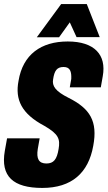

<svg xmlns="http://www.w3.org/2000/svg" viewBox="-40 -926 535 955"><path d="M170.4 8.8C316.4 8.8 399.9 -65.9 423.8 -200.7C446.8 -323.2 407.7 -386.2 300.8 -439.5C235.8 -472.2 218.3 -498 224.1 -531.2C230.5 -574.7 243.2 -592.8 276.4 -592.8C309.6 -592.8 315.9 -569.3 314.5 -533.7L307.1 -491.7H461.4L471.2 -547.4C490.2 -652.8 430.2 -719.7 296.9 -719.7C164.1 -719.7 73.7 -654.8 52.2 -523.9C34.2 -430.7 66.9 -360.4 180.2 -300.3C252.4 -258.8 259.8 -233.9 251.5 -185.1C243.2 -132.8 226.6 -112.8 190.9 -112.8C153.3 -112.8 140.1 -135.7 147.9 -185.1L157.2 -237.8H-4.9L-16.1 -175.3C-38.1 -48.8 25.4 8.8 170.4 8.8ZM143.1 -740.7H253.9L307.1 -814.9L340.8 -741.2H456.1L391.6 -905.8H264.2Z"/></svg>

Font: Roboto Flex Super Cond Black
Style: Italic
Weight: 900
Width: 3
Italic angle: -10°
Designer: Berlow after Robertson
Foundry: Google
Version: Version 3.200;Glyphs 3.3 (3311)